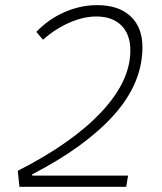

<svg xmlns="http://www.w3.org/2000/svg" viewBox="-20 -723 626 743"><path d="M55.2 0 48.8 -62Q258.3 -168.5 371.3 -288.6Q484.4 -408.7 484.4 -527.8Q484.4 -589.8 449.7 -624.5Q415 -659.2 352.5 -659.2Q303.2 -659.2 248.8 -635.5Q194.3 -611.8 146.5 -569.3L120.6 -599.6Q167 -648.4 229 -675.8Q291 -703.1 356 -703.1Q439 -703.1 485.1 -660.2Q531.2 -617.2 531.2 -540.5Q531.2 -401.4 420.9 -278.1Q310.5 -154.8 104.5 -48.3V-43.5H475.6L468.3 0Z"/></svg>

Font: Cascadia Mono NF ExtraLight
Style: Italic
Weight: 200
Italic angle: -10°
Monospace: yes
Designer: Aaron Bell
Foundry: Saja Typeworks
Version: Version 2404.023; ttfautohint (v1.8.4)